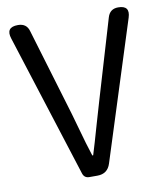

<svg xmlns="http://www.w3.org/2000/svg" viewBox="-82 -801 740 868"><g transform="rotate(-10 287.5 -366.5)"><path d="M258 0Q235 0 228 -22L19 -678Q1 -733 59 -733Q99 -733 109 -696L217 -336Q228 -301 246 -236Q271 -145 288 -94H292Q307 -142 332 -230Q352 -298 363 -336L470 -696Q481 -733 519 -733Q575 -733 558 -679L356 -45Q342 0 295 0H288Z"/></g></svg>

Font: GenSenRounded TW R
Style: Regular
Weight: 400
Version: Version 1.501;PS 1;hotconv 16.6.51;makeotf.lib2.5.65220